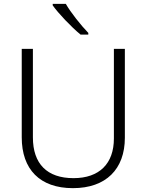

<svg xmlns="http://www.w3.org/2000/svg" viewBox="-20 -968 762 998"><path d="M322 -948H254V-940C283 -899 350 -828 399 -788H439V-797C401 -836 347 -904 322 -948ZM629 -252V-714H572V-248C572 -118 497 -42 362 -42C225 -42 151 -116 151 -254V-714H93V-254C93 -88 187 10 359 10C531 10 629 -89 629 -252Z"/></svg>

Font: Noto Sans Gujarati Light
Style: Regular
Weight: 300
Designer: Jelle Bosma - Monotype Design Team, Universal Thirst
Foundry: Monotype Imaging Inc.
Version: Version 2.106